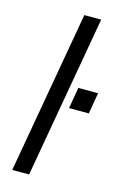

<svg xmlns="http://www.w3.org/2000/svg" viewBox="-113 -774 526 825"><g transform="rotate(15 150.0 -361.5)"><path d="M29 0 156 -723H231L104 0ZM196 -320 212 -414H300L284 -320Z"/></g></svg>

Font: Archivo SemiExpanded Light
Style: Italic
Weight: 300
Width: 6
Italic angle: -10°
Designer: Hector Gatti
Foundry: Omnibus-Type
Version: Version 2.001